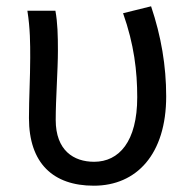

<svg xmlns="http://www.w3.org/2000/svg" viewBox="-20 -577 609 610"><path d="M278 13C414 13 508 -87 508 -271C508 -368 492 -462 460 -557L371 -535C406 -436 416 -351 416 -268C416 -127 358 -63 279 -63C214 -63 157 -99 157 -196C157 -263 164 -355 164 -416C164 -464 163 -505 156 -543H67C76 -486 76 -438 76 -394C76 -330 72 -266 72 -202C72 -58 149 13 278 13Z"/></svg>

Font: Noto Sans CJK JP Regular
Style: Regular
Weight: 400
Designer: Ryoko NISHIZUKA (kana & ideographs); Paul D. Hunt (Latin, Greek & Cyrillic); Wenlong ZHANG (bopomofo); Sandoll Communica
Foundry: Adobe Systems Incorporated
Version: Version 1.001;PS 1.001;hotconv 1.0.78;makeotf.lib2.5.61930